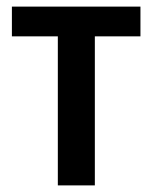

<svg xmlns="http://www.w3.org/2000/svg" viewBox="-20 -561 462 581"><path d="M267 -451V0H155V-451H16V-541H405V-451Z"/></svg>

Font: Noto Sans Display Medium Narrow
Style: Regular
Weight: 500
Width: 4
Designer: Monotype Design team
Foundry: Monotype Imaging Inc.
Version: Version 1.000